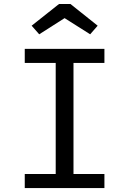

<svg xmlns="http://www.w3.org/2000/svg" viewBox="-20 -954 655 974"><path d="M509.7 -706.2V-634.9H352.8V-71.3H509.7V0H105.6V-71.3H262.6V-634.9H105.6V-706.2ZM337.4 -933.8 475.4 -823.6 437.4 -780 307.7 -862.1 179 -780 140.5 -823.6 279.5 -933.8Z"/></svg>

Font: FiraCode Nerd Font
Style: Regular
Weight: 400
Designer: Carrois Corporate, Edenspiekermann AG, Nikita Prokopov
Foundry: Carrois Corporate, Edenspiekermann AG, Nikita Prokopov
Version: Version 6.002;Nerd Fonts 2.1.0